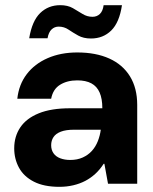

<svg xmlns="http://www.w3.org/2000/svg" viewBox="-20 -711 591 743"><path d="M210 12Q150 12 111 -8Q72 -28 53.5 -62Q35 -96 35 -137Q35 -183 58.5 -218Q82 -253 130 -272.5Q178 -292 251 -292H376Q376 -329 365.5 -353Q355 -377 333.5 -388.5Q312 -400 279 -400Q240 -400 212.5 -383Q185 -366 178 -329H47Q53 -384 83.5 -424Q114 -464 164.5 -486Q215 -508 279 -508Q351 -508 403 -484.5Q455 -461 483 -415.5Q511 -370 511 -305V0H398L384 -77H381Q367 -55 349 -38.5Q331 -22 310 -11Q289 0 263.5 6Q238 12 210 12ZM252 -92Q279 -92 300 -101.5Q321 -111 335.5 -127Q350 -143 358.5 -164.5Q367 -186 370 -209H266Q235 -209 215.5 -201.5Q196 -194 187 -180.5Q178 -167 178 -149Q178 -131 187 -118Q196 -105 213 -98.5Q230 -92 252 -92ZM332 -562Q303 -562 282.5 -573.5Q262 -585 245 -596.5Q228 -608 207 -608Q191 -608 179.5 -597Q168 -586 164 -563H93Q104 -630 135.5 -660.5Q167 -691 213 -691Q242 -691 262 -679.5Q282 -668 299.5 -657Q317 -646 338 -646Q355 -646 366.5 -657Q378 -668 381 -691H452Q442 -624 410.5 -593Q379 -562 332 -562Z"/></svg>

Font: DM Sans 9pt 36pt
Style: Bold
Weight: 700
Version: Version 4.004;gftools[0.9.30]